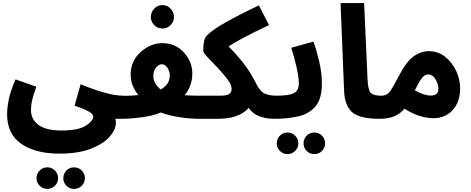

<svg xmlns="http://www.w3.org/2000/svg" viewBox="-20 -766 3055 1246"><path d="M26 -26Q26 105 119 168Q212 231 364 231Q490 231 571.5 198.5Q653 166 692.5 120Q732 74 732 32Q732 20 729 5H771Q856 5 856 -72Q856 -102 838 -123.5Q820 -145 781 -145Q726 -145 655 -165.5Q584 -186 503 -219L464 -80Q530 -58 557.5 -41.5Q585 -25 585 -9Q585 19 536.5 50Q488 81 374 81Q277 80 229 44Q181 8 181 -53Q181 -83 188.5 -116Q196 -149 216 -203L81 -251Q46 -170 36 -116.5Q26 -63 26 -26ZM461 460Q490 460 510.5 439.5Q531 419 531 391Q531 361 510.5 340.5Q490 320 461 320Q431 320 411 340.5Q391 361 391 391Q391 419 411 439.5Q431 460 461 460ZM287 460Q316 460 336.5 439.5Q357 419 357 391Q357 361 336.5 340.5Q316 320 287 320Q258 320 237.5 340.5Q217 361 217 391Q217 419 237.5 439.5Q258 460 287 460Z M1361 -72Q1361 -102 1343 -123.5Q1325 -145 1286 -145Q1261 -145 1234 -145.5Q1207 -146 1179 -148Q1201 -176 1214.5 -211Q1228 -246 1228 -290Q1228 -365 1173.5 -425.5Q1119 -486 1033 -486Q957 -486 892.5 -428Q828 -370 828 -283Q828 -242 841.5 -209.5Q855 -177 878 -149Q826 -144 781 -144L771 5Q826 5 900.5 -5Q975 -15 1024 -36Q1074 -17 1142 -6Q1210 5 1276 5Q1317 5 1339 -16.5Q1361 -38 1361 -72ZM975 -272Q975 -306 992.5 -327.5Q1010 -349 1030 -349Q1051 -349 1066.5 -326Q1082 -303 1082 -276Q1082 -219 1023 -185Q975 -225 975 -272ZM1034 -581Q1065 -581 1087 -603Q1109 -625 1109 -656Q1109 -687 1087 -710Q1065 -733 1034 -733Q1003 -733 981 -710Q959 -687 959 -656Q959 -625 981 -603Q1003 -581 1034 -581Z M1762 5Q1803 5 1825 -16.5Q1847 -38 1847 -72Q1847 -102 1829 -123.5Q1811 -145 1772 -145Q1729 -145 1698 -158.5Q1667 -172 1639 -230Q1603 -302 1557.5 -359Q1512 -416 1463 -465Q1505 -492 1567.5 -525Q1630 -558 1726 -603L1660 -731Q1535 -672 1445.5 -621.5Q1356 -571 1321 -534Q1299 -512 1299 -437Q1299 -424 1327 -394.5Q1355 -365 1391 -327.5Q1427 -290 1455 -253Q1483 -216 1483 -189Q1483 -166 1466.5 -155.5Q1450 -145 1408 -145H1286L1276 5H1394Q1532 5 1594 -66Q1620 -27 1664 -11Q1708 5 1762 5Z M1762 5Q1846 5 1916 -11Q1986 -27 2027.5 -76Q2069 -125 2069 -223Q2069 -294 2051 -369Q2033 -444 2014 -496L1870 -456Q1887 -403 1903 -336.5Q1919 -270 1919 -223Q1919 -180 1889.5 -162.5Q1860 -145 1772 -145ZM2020 234Q2049 234 2069.5 213.5Q2090 193 2090 165Q2090 135 2069.5 114.5Q2049 94 2020 94Q1990 94 1970 114.5Q1950 135 1950 165Q1950 193 1970 213.5Q1990 234 2020 234ZM1846 234Q1875 234 1895.5 213.5Q1916 193 1916 165Q1916 135 1895.5 114.5Q1875 94 1846 94Q1817 94 1796.5 114.5Q1776 135 1776 165Q1776 193 1796.5 213.5Q1817 234 1846 234Z M2444 5Q2529 5 2529 -72Q2529 -102 2511 -123.5Q2493 -145 2454 -145Q2404 -145 2386 -163.5Q2368 -182 2365 -256L2343 -746H2190L2213 -178Q2216 -84 2263.5 -39.5Q2311 5 2444 5Z M2793 1Q2870 1 2918 -52Q2966 -105 2966 -192Q2966 -252 2939.5 -307.5Q2913 -363 2867.5 -398.5Q2822 -434 2764 -434Q2712 -434 2664.5 -400.5Q2617 -367 2569 -274Q2533 -204 2512 -174.5Q2491 -145 2454 -145L2444 5Q2553 5 2605 -61Q2659 -26 2706.5 -12.5Q2754 1 2793 1ZM2759 -283Q2787 -283 2806 -252Q2825 -221 2825 -189Q2825 -146 2776 -146Q2730 -146 2672 -180Q2699 -235 2717.5 -259Q2736 -283 2759 -283Z"/></svg>

Font: Noto Sans Arabic SemiCondensed Extra
Style: Regular
Weight: 800
Width: 4
Designer: Nadine Chahine - Monotype Design Team
Foundry: Monotype Imaging Inc.
Version: Version 1.902